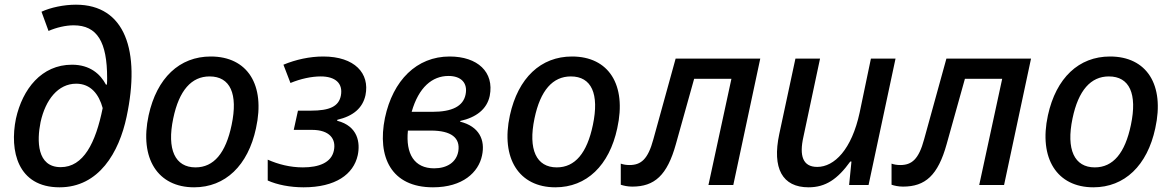

<svg xmlns="http://www.w3.org/2000/svg" viewBox="-20 -789 5000 819"><path d="M234 10C402 10 488 -139 520 -291C580 -572 514 -769 304 -769C252 -769 196 -757 157 -739L187 -657C221 -672 261 -681 294 -681C395 -681 437 -610 437 -456C437 -449 437 -438 436 -428H432C408 -473 364 -513 287 -513C157 -513 76 -409 48 -283C20 -146 55 10 234 10ZM239 -76C137 -76 137 -189 153 -268C174 -364 228 -432 305 -432C367 -432 402 -387 418 -328C388 -179 336 -76 239 -76Z M808 10C941 10 1038 -83 1072 -242C1113 -428 1035 -548 879 -548C746 -548 649 -457 614 -297C574 -113 653 10 808 10ZM814 -75C727 -75 691 -151 719 -284C744 -404 797 -463 874 -463C962 -463 996 -389 968 -256C943 -136 892 -75 814 -75Z M1275 10C1411 10 1488 -45 1506 -127C1517 -179 1508 -251 1418 -274L1419 -278C1487 -294 1527 -328 1539 -383C1558 -476 1493 -548 1359 -548C1301 -548 1242 -535 1189 -513L1219 -435C1262 -453 1309 -463 1348 -463C1410 -463 1444 -434 1434 -381C1425 -335 1386 -317 1306 -317H1251L1233 -235H1311C1386 -235 1415 -196 1404 -146C1393 -95 1340 -75 1272 -75C1218 -75 1167 -88 1122 -108V-19C1162 -1 1217 10 1275 10Z M1827 10C1954 10 2021 -54 2036 -125C2051 -193 2023 -250 1943 -270V-273C2011 -288 2057 -323 2069 -380C2089 -482 2017 -548 1898 -548C1757 -548 1656 -446 1622 -286C1588 -119 1649 10 1827 10ZM1893 -465C1947 -465 1976 -435 1966 -386C1956 -336 1909 -312 1824 -312H1736C1766 -417 1824 -465 1893 -465ZM1832 -71C1747 -71 1710 -133 1720 -232H1818C1905 -232 1944 -201 1935 -144C1927 -97 1887 -71 1832 -71Z M2349 10C2482 10 2579 -83 2613 -242C2654 -428 2576 -548 2420 -548C2287 -548 2190 -457 2155 -297C2115 -113 2194 10 2349 10ZM2355 -75C2268 -75 2232 -151 2260 -284C2285 -404 2338 -463 2415 -463C2503 -463 2537 -389 2509 -256C2484 -136 2433 -75 2355 -75Z M2677 7C2772 7 2826 -41 2863 -174L2941 -453H3100L3002 0H3108L3223 -539H2862L2767 -195C2744 -109 2714 -85 2665 -85C2652 -85 2639 -87 2628 -91V-1C2640 3 2657 7 2677 7Z M3429 10C3502 10 3553 -25 3607 -100H3612L3602 0H3685L3800 -539H3695L3647 -309C3613 -151 3539 -77 3466 -77C3404 -77 3389 -125 3407 -205L3478 -539H3373L3304 -217C3273 -71 3317 10 3429 10Z M3832 7C3927 7 3981 -41 4018 -174L4096 -453H4255L4157 0H4263L4378 -539H4017L3922 -195C3899 -109 3869 -85 3820 -85C3807 -85 3794 -87 3783 -91V-1C3795 3 3812 7 3832 7Z M4644 10C4777 10 4874 -83 4908 -242C4949 -428 4871 -548 4715 -548C4582 -548 4485 -457 4450 -297C4410 -113 4489 10 4644 10ZM4650 -75C4563 -75 4527 -151 4555 -284C4580 -404 4633 -463 4710 -463C4798 -463 4832 -389 4804 -256C4779 -136 4728 -75 4650 -75Z"/></svg>

Font: Noto Sans Medium
Style: Italic
Weight: 500
Italic angle: -12°
Designer: Monotype Design Team
Foundry: Monotype Imaging Inc.
Version: Version 2.013